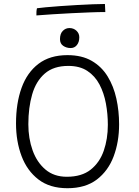

<svg xmlns="http://www.w3.org/2000/svg" viewBox="-20 -944 717 989"><path d="M327.5 25.5Q236.5 25.5 178 -19.5Q119.5 -64.5 91 -140.2Q62.5 -216 62.5 -308Q62.5 -412 91 -491.2Q119.5 -570.5 178.2 -615.2Q237 -660 327.5 -660Q401.5 -660 452.5 -630.5Q503.5 -601 534.5 -550.2Q565.5 -499.5 579.5 -435.8Q593.5 -372 593.5 -303.5Q593.5 -213.5 565.5 -138.8Q537.5 -64 478.8 -19.2Q420 25.5 327.5 25.5ZM324 -33.5Q401 -33.5 447.2 -70.2Q493.5 -107 514.5 -167.8Q535.5 -228.5 535.5 -301Q535.5 -357 525.5 -411Q515.5 -465 492.5 -508.8Q469.5 -552.5 430.2 -578.5Q391 -604.5 332 -604.5Q256 -604.5 210.8 -565.2Q165.5 -526 145.8 -458Q126 -390 126 -304Q126 -231 148 -169.5Q170 -108 214 -70.8Q258 -33.5 324 -33.5ZM337.5 -799.5Q359 -799.5 373.8 -785.8Q388.5 -772 388.5 -752Q388.5 -727.5 376.2 -712Q364 -696.5 344 -696.5Q322.5 -696.5 305.8 -707.8Q289 -719 289 -742.5Q289 -770.5 303.5 -785Q318 -799.5 337.5 -799.5ZM522.5 -882Q488 -882 442.5 -880.2Q397 -878.5 347.8 -876Q298.5 -873.5 251.5 -870.5Q204.5 -867.5 167.5 -864.5Q167 -872.5 167.8 -883.8Q168.5 -895 170.5 -901.5Q183.5 -903.5 215.5 -906.5Q247.5 -909.5 289.2 -912.5Q331 -915.5 375.2 -918Q419.5 -920.5 457.8 -922Q496 -923.5 520.5 -923.5Z"/></svg>

Font: Grandstander ExtraLight
Style: Regular
Weight: 200
Designer: Tyler Finck
Foundry: Etcetera Type Co
Version: Version 1.200; ttfautohint (v1.8.3)